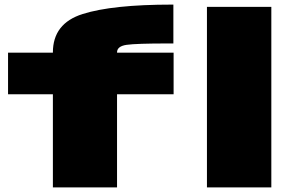

<svg xmlns="http://www.w3.org/2000/svg" viewBox="-20 -815 1305 835"><path d="M210 0H489V-405H735V-586H489V-587Q489 -614 530.5 -620Q572 -626 711 -626H734V-795H728Q468.5 -795 339.2 -754Q210 -713 210 -587V-586H15V-405H210ZM880 0H1160V-785H880Z"/></svg>

Font: Anybody ExtraExpanded Black
Style: Regular
Weight: 900
Width: 8
Version: Version 1.113;gftools[0.9.25]